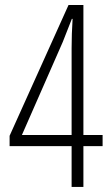

<svg xmlns="http://www.w3.org/2000/svg" viewBox="-20 -742 440 762"><path d="M264.2 -206.1V-550.8Q264.2 -606.9 268.1 -667H265.1L229 -575.2L66.9 -206.1ZM387.2 -162.1H311V0H264.2V-162.1H18.1V-203.1L252 -722.2H311V-206.1H387.2Z"/></svg>

Font: Germano
Style: Regular
Weight: 300
Width: 3
Foundry: Ascender Corporation
Version: Version 1.10; ttfautohint (v1.5)